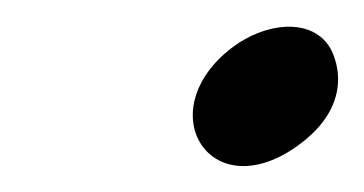

<svg xmlns="http://www.w3.org/2000/svg" viewBox="-20 -391 275 145"><path d="M203.9 -280.3C251.1 -313.6 232 -350.7 228.9 -355.5C214.5 -378.2 179.8 -373.6 155.6 -355.3C92.8 -307.8 138.1 -233.9 203.9 -280.3Z"/></svg>

Font: Take Off
Style: Hosehead
Weight: 400
Foundry: Cannot Into Space Fonts
Version: Version 0.89